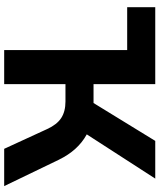

<svg xmlns="http://www.w3.org/2000/svg" viewBox="56 -800 745 896"><g transform="rotate(90 428.0 -352.5)"><path d="M14 -574V-705H373V-574ZM214 0V-705H373V-417H475L449 -397L638 -705H814L595 -366L529 -411Q574 -404 610 -384Q646 -364 675 -332Q704 -300 726 -255L849 0H675L583 -200Q562 -246 531.5 -266Q501 -286 454 -286H373V0Z"/></g></svg>

Font: Nunito Sans 10pt ExtraBold
Style: Regular
Weight: 800
Designer: Vernon Adams
Foundry: Vernon Adams
Version: Version 3.101;gftools[0.9.27]